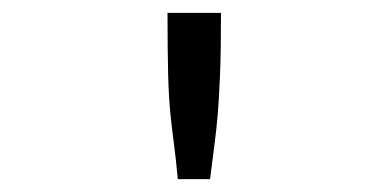

<svg xmlns="http://www.w3.org/2000/svg" viewBox="-20 -685 603 298"><path d="M240 -665H323Q323 -605 321.5 -569Q320 -533 318 -508.5Q316 -484 313 -461.5Q310 -439 306 -407H256Q253 -439 250 -461.5Q247 -484 244.5 -508Q242 -532 241 -568.5Q240 -605 240 -665Z"/></svg>

Font: Inconsolata SemiExpanded
Style: Regular
Weight: 400
Width: 6
Monospace: yes
Designer: Raph Levien, Cyreal, Brenton Simpson
Foundry: Raph Levien, Cyreal, Google
Version: Version 3.100; ttfautohint (v1.8.4.7-5d5b)